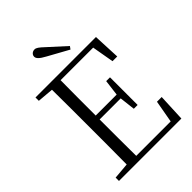

<svg xmlns="http://www.w3.org/2000/svg" viewBox="-265 -1058 1179 1179"><g transform="rotate(-45 324.5 -469.0)"><path d="M428 -799C391 -833 352 -868 318 -899C287 -928 274 -938 259 -938C240 -938 226 -924 226 -908C226 -892 240 -877 281 -855C324 -831 369 -806 415 -781ZM547 -548H588L580 -725H55V-696L160 -687C161 -590 161 -490 161 -390V-335C161 -235 161 -136 160 -38L55 -29V0H597L605 -179H564L538 -34H239C238 -132 238 -232 238 -351H421L433 -249H466V-489H433L420 -385H238C238 -494 238 -595 239 -691H522Z"/></g></svg>

Font: Noto Serif JP Light
Style: Regular
Weight: 300
Designer: Ryoko NISHIZUKA 西塚涼子 (kana & ideographs); Frank Grießhammer (Latin, Greek & Cyrillic); Wenlong ZHANG 张文龙 (bopomofo); San
Foundry: Adobe
Version: Version 2.001;hotconv 1.1.0;makeotfexe 2.6.0